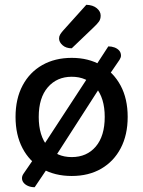

<svg xmlns="http://www.w3.org/2000/svg" viewBox="-20 -722 600 803"><path d="M428 -396 379 -445 433 -528Q447 -528 459 -523.5Q471 -519 478.5 -510.5Q486 -502 486 -489Q486 -482 480 -472ZM187 -31 125 61Q110 61 98 56Q86 51 79 42.5Q72 34 72 23Q72 14 78 5L124 -62ZM204 -55 163 -116 346 -396 406 -369ZM514 -233Q514 -158 485 -102.5Q456 -47 403.5 -16.5Q351 14 280 14Q209 14 156 -16.5Q103 -47 74 -102.5Q45 -158 45 -233Q45 -309 74.5 -364.5Q104 -420 157 -450Q210 -480 280 -480Q350 -480 402.5 -449.5Q455 -419 484.5 -364Q514 -309 514 -233ZM280 -401Q218 -401 180 -357Q142 -313 142 -233Q142 -154 179.5 -109.5Q217 -65 280 -65Q343 -65 380.5 -109Q418 -153 418 -233Q418 -312 380.5 -356.5Q343 -401 280 -401ZM243 -593 341 -702Q369 -701 385 -687.5Q401 -674 401 -657Q401 -642 394 -632Q387 -622 371 -607L280 -520Q256 -520 241.5 -533Q227 -546 227 -561Q227 -570 231.5 -577.5Q236 -585 243 -593Z"/></svg>

Font: Baloo Tamma 2 Medium
Style: Regular
Weight: 500
Designer: Divya Kowshik, Shuchita Grover and Ek Type
Foundry: Ek Type
Version: Version 1.700